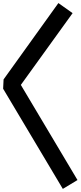

<svg xmlns="http://www.w3.org/2000/svg" viewBox="-20 -1213 516 1228"><path d="M381.8 -4.9Q254.9 -218.8 0 -645.5Q1 -665 2.9 -705.1Q120.1 -868.2 353.5 -1193.4Q383.8 -1171.9 444.3 -1128.9Q334 -976.6 113.3 -669.9Q234.4 -466.8 475.6 -61.5Q444.3 -43 381.8 -4.9Z"/></svg>

Font: Hector
Style: bold
Weight: 400
Designer: Cristian Lopez
Version: Version 1.0